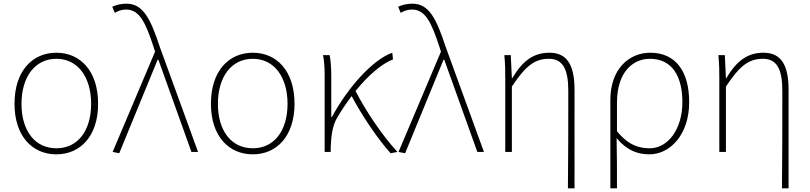

<svg xmlns="http://www.w3.org/2000/svg" viewBox="-20 -827 4407 1045"><path d="M287 13C417 13 514 -86 514 -262C514 -441 417 -540 287 -540C156 -540 59 -441 59 -262C59 -86 156 13 287 13ZM287 -20C170 -20 97 -115 97 -262C97 -408 170 -507 287 -507C403 -507 476 -408 476 -262C476 -115 403 -20 287 -20Z M629 7 838 -502H842L1022 0H1058L849 -574C800 -722 760 -807 669 -807C636 -807 609 -799 591 -790L605 -757C620 -766 640 -775 666 -775C739 -775 772 -705 815 -574L824 -546L593 0Z M1356 13C1486 13 1583 -86 1583 -262C1583 -441 1486 -540 1356 -540C1225 -540 1128 -441 1128 -262C1128 -86 1225 13 1356 13ZM1356 -20C1239 -20 1166 -115 1166 -262C1166 -408 1239 -507 1356 -507C1472 -507 1545 -408 1545 -262C1545 -115 1472 -20 1356 -20Z M2143 0C2056 -95 1968 -228 1915 -332C1986 -419 2058 -480 2119 -504L2115 -540C2010 -503 1875 -354 1787 -191H1783V-409C1783 -453 1780 -503 1774 -527H1738C1747 -486 1747 -438 1747 -396V0H1780V-24C1782 -85 1789 -144 1816 -188C1841 -230 1867 -269 1894 -304C1947 -203 2036 -70 2106 7Z M2185 7 2394 -502H2398L2578 0H2614L2405 -574C2356 -722 2316 -807 2225 -807C2192 -807 2165 -799 2147 -790L2161 -757C2176 -766 2196 -775 2222 -775C2295 -775 2328 -705 2371 -574L2380 -546L2149 0Z M3071 198H3107V-339C3107 -475 3065 -540 2971 -540C2890 -540 2828 -503 2768 -401H2766L2760 -527H2725C2730 -474 2730 -438 2730 -396V0H2766V-356C2844 -474 2894 -507 2968 -507C3043 -507 3073 -450 3073 -334C3073 -158 3073 21 3071 198Z M3302 198H3338C3338 92 3338 31 3336 -75C3392 -9 3449 13 3515 13C3625 13 3731 -92 3731 -271C3731 -434 3661 -540 3519 -540C3404 -540 3302 -452 3302 -283ZM3517 -20C3460 -20 3401 -35 3338 -113V-268C3338 -435 3425 -507 3517 -507C3643 -507 3694 -405 3694 -271C3694 -124 3615 -20 3517 -20Z M4236 198H4272V-339C4272 -475 4230 -540 4136 -540C4055 -540 3993 -503 3933 -401H3931L3925 -527H3890C3895 -474 3895 -438 3895 -396V0H3931V-356C4009 -474 4059 -507 4133 -507C4208 -507 4238 -450 4238 -334C4238 -158 4238 21 4236 198Z"/></svg>

Font: Noto Sans CJK Thin
Style: Regular
Weight: 100
Designer: Ryoko NISHIZUKA (kana & ideographs); Paul D. Hunt (Latin, Greek & Cyrillic); Wenlong ZHANG (bopomofo); Sandoll Communica
Foundry: Adobe Systems Incorporated
Version: Version 1.000;PS 1;hotconv 1.0.78;makeotf.lib2.5.61930